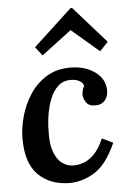

<svg xmlns="http://www.w3.org/2000/svg" viewBox="-55 -821 579 872"><g transform="rotate(-5 234.5 -384.5)"><path d="M275 -511Q342 -511 387.5 -478Q433 -445 433 -392Q433 -365 417.5 -347.5Q402 -330 376 -330Q345 -329 332.5 -348Q320 -367 320 -382Q320 -391 322.5 -402.5Q325 -414 331 -423Q327 -438 311 -446.5Q295 -455 273 -455Q237 -455 214 -433.5Q191 -412 177.5 -377.5Q164 -343 158 -304.5Q152 -266 152 -232Q150 -173 163.5 -137Q177 -101 199.5 -84.5Q222 -68 248 -67Q269 -66 294.5 -74Q320 -82 345 -106.5Q370 -131 390 -178L440 -154Q398 -59 342.5 -24Q287 11 226 11Q138 10 84.5 -43Q31 -96 31 -207Q31 -256 45.5 -309Q60 -362 90 -408Q120 -454 166 -482.5Q212 -511 275 -511ZM417 -573 292 -680H291L155 -577L124 -617L300 -780H307L455 -613Z"/></g></svg>

Font: Lora SemiBold
Style: Italic
Weight: 600
Italic angle: -3°
Designer: Olga Karpushina, Alexei Vanyashin (Cyrillic)
Foundry: Cyreal
Version: Version 3.011; ttfautohint (v1.8.4.7-5d5b)